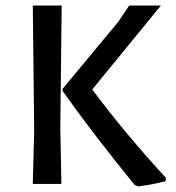

<svg xmlns="http://www.w3.org/2000/svg" viewBox="-20 -662 635 691"><path d="M559 -642 312 -340Q428 -184 577 -22L576 -10Q532 2 477 9L464 3Q315 -180 205 -335V-342L406 -584L445 -642ZM202 -642 197 -202 201 0H98L103 -193L98 -642Z"/></svg>

Font: Alegreya Sans Medium
Style: Regular
Weight: 500
Designer: Juan Pablo del Peral
Foundry: Huerta Tipografica
Version: Version 2.007